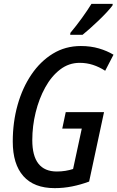

<svg xmlns="http://www.w3.org/2000/svg" viewBox="-20 -963 607 993"><path d="M263 10Q156 10 101 -52Q46 -114 46 -231Q46 -331 71 -420Q96 -509 142.5 -577.5Q189 -646 253.5 -685.5Q318 -725 398 -725Q449 -725 491.5 -712.5Q534 -700 567 -680L524 -597Q493 -617 460.5 -627.5Q428 -638 392 -638Q336 -638 291 -603.5Q246 -569 214 -511Q182 -453 164.5 -382Q147 -311 147 -238Q147 -76 274 -76Q297 -76 318.5 -79.5Q340 -83 358 -89L403 -298H302L320 -383H518L441 -24Q398 -8 353.5 1Q309 10 263 10ZM344 -793Q375 -830 403.5 -869.5Q432 -909 453 -943H563L562 -935Q552 -921 532.5 -900Q513 -879 489.5 -856.5Q466 -834 444 -814.5Q422 -795 407 -783H343Z"/></svg>

Font: Noto Sans Condensed Medium
Style: Italic
Weight: 500
Width: 3
Italic angle: -12°
Designer: Monotype Design Team
Foundry: Monotype Imaging Inc.
Version: Version 2.013; ttfautohint (v1.8.4.7-5d5b)